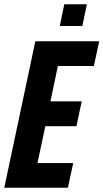

<svg xmlns="http://www.w3.org/2000/svg" viewBox="-24 -882 486 902"><path d="M-4 0 142 -688H442L417 -572H248L213 -406H360L335 -289H189L152 -116H320L295 0ZM257 -760 278 -862H384L363 -760Z"/></svg>

Font: Saira Condensed
Style: Bold Italic
Weight: 700
Width: 3
Italic angle: -12°
Designer: Hector Gatti with collaboration of the Omnibus-Type team
Foundry: Omnibus-Type
Version: Version 1.101